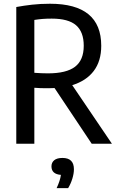

<svg xmlns="http://www.w3.org/2000/svg" viewBox="-20 -768 630 1026"><path d="M67 0V-730.5Q107.5 -738 151.5 -743Q195.5 -748 247.5 -748Q521 -748 521 -523.5Q521 -441.5 481 -388.8Q441 -336 366 -313L578 0H470L271.5 -297.5Q255.5 -296.5 238 -296.5Q213.5 -296.5 196.8 -297Q180 -297.5 163.5 -299V0ZM236 -376Q335 -376 381.2 -411.5Q427.5 -447 427.5 -523.5Q427.5 -597.5 386.5 -633Q345.5 -668.5 256.5 -668.5Q229 -668.5 207.2 -666.8Q185.5 -665 163.5 -661.5V-379Q184.5 -377.5 200.5 -376.8Q216.5 -376 236 -376ZM282.5 237.5Q301.5 197 305.5 166.5Q255 162.5 255 121Q255 100.5 269.8 88.2Q284.5 76 314 76Q375 76 375 136.5Q375 159.5 366.5 187Q358 214.5 344 237.5Z"/></svg>

Font: Encode Sans Condensed Condensed Medium
Style: Regular
Weight: 500
Width: 3
Designer: Multiple Designers
Foundry: Impallari Type
Version: Version 3.000; ttfautohint (v1.8.3) -l 8 -r 50 -G 200 -x 14 